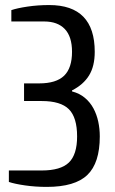

<svg xmlns="http://www.w3.org/2000/svg" viewBox="-20 -730 455 760"><path d="M15.1 -9.8V-55.2H145Q220.2 -55.2 252.7 -86.7Q285.2 -118.2 285.2 -189.9Q285.2 -265.1 252.7 -297.6Q220.2 -330.1 145 -330.1H75.2V-399.9H134.8Q202.6 -399.9 233.9 -430.4Q265.1 -460.9 265.1 -524.9Q265.1 -585 236.6 -615Q208 -645 154.8 -645H24.9V-689.9Q47.9 -697.8 88.9 -703.9Q129.9 -710 174.8 -710Q355 -710 355 -524.9Q355 -467.8 332.5 -431.4Q310.1 -395 265.1 -372.1V-368.2Q294.9 -360.4 315.9 -342.8Q336.9 -325.2 349.9 -301Q362.8 -276.9 368.9 -248.5Q375 -220.2 375 -189.9Q375 -85 325.9 -37.6Q276.9 9.8 165 9.8Q120.1 9.8 79.1 3.9Q38.1 -2 15.1 -9.8Z"/></svg>

Font: 
Style: .
Weight: 400
Designer: Jovanny Lemonad
Foundry: Jovanny Lemonad
Version: Version 1.002